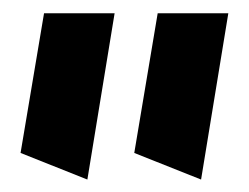

<svg xmlns="http://www.w3.org/2000/svg" viewBox="-20 -914 384 296"><path d="M290 -637.2 187 -678.2 223.1 -893.6H332ZM114.7 -637.2 11.7 -678.2 47.9 -893.6H156.7Z"/></svg>

Font: Pinar-DS3-FD Black
Style: Regular
Weight: 900
Designer: Amin Abedi
Version: Version 3.000